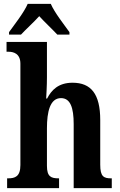

<svg xmlns="http://www.w3.org/2000/svg" viewBox="-20 -978 624 998"><path d="M27 -811V-798H89C113 -824 156 -863 184 -894C210 -865 257 -821 278 -798H341V-811C314 -849 263 -913 244 -958H124C105 -913 54 -849 27 -811ZM17 0H287V-51H285C246 -51 224 -59 224 -116V-311C224 -397 240 -468 297 -468C346 -468 363 -418 363 -333V0H561V-51H558C519 -51 501 -60 501 -122V-354C501 -490 453 -548 357 -548C283 -548 247 -509 225 -466H220C221 -485 224 -532 224 -576V-760H14V-709H25C48 -709 86 -701 86 -647V-120C86 -60 58 -51 22 -51H17Z"/></svg>

Font: Noto Serif Condensed
Style: Bold
Weight: 700
Width: 3
Designer: Monotype Design Team
Foundry: Monotype Imaging Inc.
Version: Version 2.015